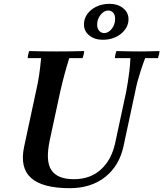

<svg xmlns="http://www.w3.org/2000/svg" viewBox="-20 -969 854 1004"><path d="M345 15Q202 15 142.5 -38.5Q83 -92 106 -201L168 -490Q178 -533 184 -572.5Q190 -612 195 -665H125Q125 -673 127.5 -684Q130 -695 133 -702Q167 -701 204.5 -700.5Q242 -700 276 -700Q311 -700 348 -700.5Q385 -701 420 -702Q420 -695 417.5 -684Q415 -673 412 -665H342Q328 -620 317 -579Q306 -538 295 -490L240 -235Q217 -126 249 -79Q281 -32 366 -32Q452 -32 507.5 -82.5Q563 -133 582 -220L640 -490Q645 -518 649 -543Q653 -568 656.5 -597Q660 -626 662 -665H581Q581 -673 583.5 -684Q586 -695 589 -702Q626 -701 658 -700.5Q690 -700 709 -700Q726 -700 752.5 -700.5Q779 -701 814 -702Q814 -695 811.5 -684Q809 -673 806 -665H739Q725 -628 716 -599.5Q707 -571 700 -546Q693 -521 687 -490L626 -205Q604 -102 530 -43.5Q456 15 345 15ZM553 -949Q595 -949 623.5 -926.5Q652 -904 652 -868Q652 -839 634 -814.5Q616 -790 586 -775.5Q556 -761 518 -761Q475 -761 447 -783.5Q419 -806 419 -841Q419 -871 436.5 -895.5Q454 -920 484.5 -934.5Q515 -949 553 -949ZM525 -796Q547 -796 564.5 -818.5Q582 -841 582 -870Q582 -891 572 -902.5Q562 -914 546 -914Q524 -914 506 -891.5Q488 -869 488 -840Q488 -820 498.5 -808Q509 -796 525 -796Z"/></svg>

Font: Poltawski Nowy Medium
Style: Italic
Weight: 500
Italic angle: -12°
Version: Version 1.001;gftools[0.9.25]